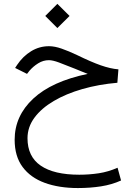

<svg xmlns="http://www.w3.org/2000/svg" viewBox="-20 -641 698 992"><path d="M213.9 -558.6 276.4 -621.1 339.4 -558.6 276.4 -496.1ZM433.1 -259.3Q414.6 -266.6 403.6 -271Q392.6 -275.4 366.7 -286.1Q316.9 -306.2 284.7 -318.1Q252.4 -330.1 232.9 -330.1Q203.1 -330.1 177 -313.7Q150.9 -297.4 131.8 -274.9L119.6 -259.3L58.1 -290L68.4 -305.7Q98.1 -350.1 140.6 -376.2Q183.1 -402.3 233.4 -402.3Q262.7 -402.3 298.8 -389.6Q335 -377 378.4 -356.4Q451.2 -320.8 500.7 -303.5Q550.3 -286.1 591.8 -282.7L586.4 -213.4Q489.7 -205.1 405.5 -180.9Q321.3 -156.7 257.6 -119.1Q193.8 -81.5 158 -33Q122.1 15.6 122.1 73.2Q122.1 168 190.4 214.8Q258.8 261.7 389.6 261.7Q440.9 261.7 490.5 254.2Q540 246.6 587.4 225.6L605.5 291.5Q558.1 313 502 321.8Q445.8 330.6 382.8 330.6Q284.7 330.6 211.2 303.7Q137.7 276.9 96.7 221.7Q55.7 166.5 55.7 81.1Q55.7 -42 151.6 -131.3Q247.6 -220.7 433.1 -259.3Z"/></svg>

Font: Vazir Light UI
Style: Light-UI
Weight: 300
Designer: Saber Rastikerdar
Foundry: Saber Rastikerdar
Version: Version 30.0.0